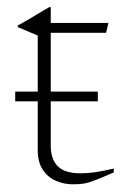

<svg xmlns="http://www.w3.org/2000/svg" viewBox="-20 -498 334 524"><path d="M21.5 -221.5V-248H247V-221.5ZM118.5 -101Q118.5 -63.5 137.8 -44.2Q157 -25 200 -25Q218.5 -25 240.8 -28.2Q263 -31.5 290.5 -38V-27.5Q256.5 -12.5 238 -5.5Q219.5 1.5 207.2 3.2Q195 5 179 5Q154 5 132 -4.8Q110 -14.5 96.5 -35.2Q83 -56 83 -88.5V-401L28.5 -424V-428.5Q37.5 -433.5 46.5 -438.5Q55.5 -443.5 64.2 -448.8Q73 -454 81.2 -459Q89.5 -464 97.8 -468.8Q106 -473.5 114.5 -478.5H118.5V-419.5ZM93.5 -408.5V-435.5H276L269.5 -408.5Z"/></svg>

Font: Newsreader 24pt ExtraLight
Style: Regular
Weight: 250
Designer: Hugues Gentile
Foundry: Production Type
Version: Version 1.003